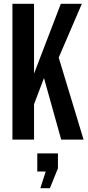

<svg xmlns="http://www.w3.org/2000/svg" viewBox="-20 -730 459 1004"><path d="M45 0V-710H158V-345L298 -710H408L287 -429L417 0H300L210 -322L158 -185V0ZM191 254 219 167H175V72H283V150L241 254Z"/></svg>

Font: Special Gothic Condensed One
Style: Regular
Weight: 400
Designer: Alistair McCready
Foundry: Monolith
Version: Version 1.010; ttfautohint (v1.8.4.7-5d5b)